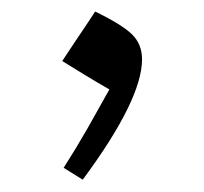

<svg xmlns="http://www.w3.org/2000/svg" viewBox="-20 -188 345 324"><path d="M140.6 -168.5Q186 -146.5 202.9 -129.9Q219.7 -113.3 219.7 -87.9Q219.7 -20 119.6 115.2L87.4 95.2Q108.9 61.5 127.7 28.6Q146.5 -4.4 164.6 -37.1Q138.2 -52.2 121.6 -62.5Q105 -72.8 85 -85Q96.7 -103 109.6 -122.1Q122.6 -141.1 140.6 -168.5Z"/></svg>

Font: Pinar-FD Regular
Style: FD-Regular
Weight: 400
Designer: Amin Abedi
Version: Version 3.000